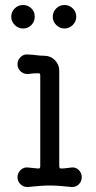

<svg xmlns="http://www.w3.org/2000/svg" viewBox="-20 -730 385 768"><path d="M72 -616Q53 -616 39 -630Q25 -644 25 -663Q25 -683 39 -696.5Q53 -710 72 -710Q92 -710 105.5 -696.5Q119 -683 119 -663Q119 -644 105.5 -630Q92 -616 72 -616ZM238 -616Q219 -616 205 -630Q191 -644 191 -663Q191 -683 205 -696.5Q219 -710 238 -710Q257 -710 271 -696.5Q285 -683 285 -663Q285 -644 271 -630Q257 -616 238 -616ZM217 -447V-65Q217 -56 224 -56Q235 -56 245.5 -57.5Q256 -59 266 -60Q283 -62 295 -50Q307 -38 307 -21Q307 -4 295 7.5Q283 19 266 18Q246 16 223 14Q200 12 179 12Q158 12 135 14Q112 16 92 18Q75 19 62.5 7.5Q50 -4 50 -21Q50 -38 62.5 -50Q75 -62 92 -60Q101 -59 111.5 -58Q122 -57 132 -56H134Q141 -56 141 -65V-429Q141 -437 134 -437Q112 -437 92 -434Q75 -433 62.5 -444.5Q50 -456 50 -473Q50 -490 62.5 -502Q75 -514 92 -512Q114 -511 127.5 -509Q141 -507 157 -507Q182 -507 199.5 -489.5Q217 -472 217 -447Z"/></svg>

Font: Kiwi Maru
Style: Regular
Weight: 400
Designer: Hiroki-Chan
Version: Version 1.100